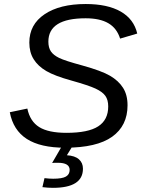

<svg xmlns="http://www.w3.org/2000/svg" viewBox="-20 -718 707 946"><path d="M300.8 9.8Q179.2 9.8 112.1 -33.4Q44.9 -76.7 28.3 -165L114.7 -183.1Q127.9 -120.1 173.3 -91.8Q218.8 -63.5 307.6 -63.5Q414.6 -63.5 463.9 -95.5Q513.2 -127.4 513.2 -193.4Q513.2 -226.1 499 -245.8Q484.9 -265.6 450.7 -281.5Q416.5 -297.4 333 -320.8Q249.5 -343.8 208.3 -367.9Q167 -392.1 145.8 -426.3Q124.5 -460.4 124.5 -508.3Q124.5 -597.2 199.5 -647.7Q274.4 -698.2 402.3 -698.2Q509.8 -698.2 574.7 -661.1Q639.6 -624 656.2 -552.7L571.8 -527.8Q555.7 -579.1 513.9 -603.5Q472.2 -627.9 401.9 -627.9Q218.3 -627.9 218.3 -512.7Q218.3 -483.4 230.7 -464.8Q243.2 -446.3 271.7 -432.4Q300.3 -418.5 385.3 -395.5Q480.5 -369.1 522.2 -344.7Q564 -320.3 586.2 -285.4Q608.4 -250.5 608.4 -199.2Q608.4 -98.6 532.7 -44.4Q457 9.8 300.8 9.8ZM309.6 46.9Q349.1 49.3 368.9 66.9Q388.7 84.5 388.7 113.3Q388.7 207.5 240.7 207.5Q216.3 207.5 189 204.1L199.2 159.7Q222.7 162.6 242.2 162.6Q286.6 162.6 304.9 151.9Q323.2 141.1 323.2 119.1Q323.2 84 265.1 84Q243.7 84 236.8 85L286.1 0H338.4Z"/></svg>

Font: Liberation Sans
Style: Italic
Weight: 400
Italic angle: -12°
Designer: Steve Matteson
Foundry: Ascender Corporation
Version: Version 2.1.5